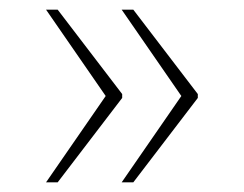

<svg xmlns="http://www.w3.org/2000/svg" viewBox="-20 -468 504 396"><path d="M231 -92 354 -270 231 -448H255L388 -274V-266L255 -92ZM75 -92 198 -270 75 -448H99L232 -274V-266L99 -92Z"/></svg>

Font: Noto Serif Armenian Thin
Style: Regular
Weight: 250
Version: Version 2.007